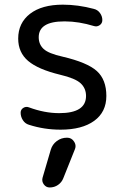

<svg xmlns="http://www.w3.org/2000/svg" viewBox="-20 -578 537 840"><path d="M202.1 77.1Q209 53.7 228.5 39.1Q248 24.4 273.4 24.4Q293 24.4 303.7 41Q310.5 50.8 310.5 61.5Q310.5 68.4 307.6 75.2L256.8 202.1Q250 219.7 233.9 231Q217.8 242.2 197.3 242.2Q181.6 242.2 171.9 229Q162.1 215.8 166 200.2ZM445.3 -158.2Q445.3 -87.9 392.1 -49.3Q338.9 -10.7 245.1 -10.7Q172.9 -10.7 106.4 -32.2Q89.8 -37.1 80.1 -52.2Q70.3 -67.4 70.3 -85Q70.3 -98.6 82 -106Q93.8 -113.3 106.4 -108.4Q174.8 -83 239.3 -83Q356.4 -83 356.4 -158.2Q356.4 -191.4 333 -213.4Q309.6 -235.4 243.2 -251Q146.5 -274.4 103 -311.5Q59.6 -348.6 59.6 -409.2Q59.6 -477.5 111.3 -517.6Q163.1 -557.6 254.9 -557.6Q321.3 -557.6 390.6 -539.1Q407.2 -535.2 417.5 -521Q427.7 -506.8 427.7 -490.2Q427.7 -475.6 416 -467.8Q404.3 -460 391.6 -463.9Q324.2 -484.4 264.6 -484.4Q262.7 -484.4 260.7 -484.4Q149.4 -484.4 149.4 -415Q149.4 -383.8 170.9 -363.8Q192.4 -343.8 253.9 -330.1Q362.3 -304.7 403.8 -267.1Q445.3 -229.5 445.3 -158.2Z"/></svg>

Font: Gen Jyuu Gothic P Regular
Style: Regular
Weight: 400
Designer: [Source Han Sans]
Ryoko NISHIZUKA  (kana & ideographs); Paul D. Hunt (Latin, Greek & Cyrillic); Wenlong ZHANG  (bopomofo
Version: Version 1.002.20150607